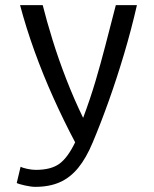

<svg xmlns="http://www.w3.org/2000/svg" viewBox="-20 -538 600 746"><path d="M117 188Q101 188 76.5 182.5Q52 177 45 173L60 110Q67 114 85.5 118Q104 122 119 122Q178 122 210.5 98.5Q243 75 272 15Q228 -68 187.5 -158Q147 -248 114 -339.5Q81 -431 58 -518H146Q161 -458 184 -383.5Q207 -309 237.5 -230.5Q268 -152 303 -80Q331 -155 351 -222.5Q371 -290 389.5 -361.5Q408 -433 430 -518H512Q490 -422 462 -328Q434 -234 403 -147Q372 -60 340 16Q315 76 284 114Q253 152 212.5 170Q172 188 117 188Z"/></svg>

Font: Ubuntu Sans Mono
Style: Regular
Weight: 400
Monospace: yes
Designer: Dalton Maag Ltd
Foundry: Dalton Maag Ltd
Version: Version 1.006